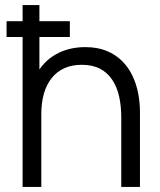

<svg xmlns="http://www.w3.org/2000/svg" viewBox="-20 -740 634 760"><path d="M6 -593.5V-656H256.5V-593.5ZM460 0V-275.5Q460 -320.5 451.5 -358.2Q443 -396 424.2 -424.2Q405.5 -452.5 375.8 -468Q346 -483.5 303.5 -483.5Q264.5 -483.5 234.8 -470Q205 -456.5 184.8 -431.2Q164.5 -406 154 -370Q143.5 -334 143.5 -288L91.5 -299.5Q91.5 -382.5 120.5 -439Q149.5 -495.5 200.5 -524.5Q251.5 -553.5 317.5 -553.5Q366 -553.5 402.2 -538.5Q438.5 -523.5 463.8 -498Q489 -472.5 504.5 -439.8Q520 -407 527 -370.2Q534 -333.5 534 -297V0ZM69.5 0V-720H136V-313.5H143.5V0Z"/></svg>

Font: Manrope ExtraLight
Style: Regular
Weight: 400
Version: Version 4.504